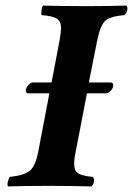

<svg xmlns="http://www.w3.org/2000/svg" viewBox="-20 -667 477 689"><path d="M292 -332 248 -104Q242.2 -63 254.9 -49.6Q267.6 -36.1 313 -32.2Q318.8 -27.8 317.1 -15.1Q315.4 -2.4 307.1 2Q231 0 161.1 0H145Q83 0 8.8 2Q5.4 -3.4 8.3 -15.4Q11.2 -27.3 16.1 -32.2Q68.8 -38.1 88.1 -55.2Q107.4 -72.3 117.2 -122.1L157.2 -332H81.1Q75.7 -332 73.7 -336.7Q71.8 -341.3 73.2 -346.2Q74.7 -354 82.8 -362.5Q90.8 -371.1 97.2 -371.1H165L193.8 -522Q199.2 -555.2 199.2 -565.9Q199.2 -589.8 184.1 -599.9Q168.9 -609.9 128.9 -612.8Q127.4 -621.1 129.4 -632.3Q131.3 -643.6 134.8 -647Q205.1 -645 276.9 -645H303.2Q364.7 -645 433.1 -647Q439 -642.6 436.5 -629.9Q434.1 -617.2 425.8 -612.8Q374 -608.4 356.7 -591.3Q339.4 -574.2 329.1 -522.9L298.8 -371.1H377Q382.8 -371.1 385 -366.7Q387.2 -362.3 386.2 -357.9Q384.8 -349.1 376.7 -340.6Q368.7 -332 359.9 -332Z"/></svg>

Font: Common Serif
Style: Bold Italic
Weight: 700
Italic angle: -12°
Designer: Philipp H. Poll, Khaled Hosny
Foundry: Stefan Peev, Context Ltd.
Version: Version 1.026